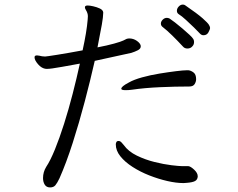

<svg xmlns="http://www.w3.org/2000/svg" viewBox="-20 -797 1040 839"><path d="M869 -643Q860 -643 853 -651Q845 -660 828 -676.5Q811 -693 792.5 -710Q774 -727 761 -735Q753 -740 753 -750Q753 -760 761 -768.5Q769 -777 779 -777Q785 -777 789 -774Q843 -737 865.5 -717Q888 -697 893 -688.5Q898 -680 898 -675Q898 -669 891 -656Q884 -643 869 -643ZM595 -594Q595 -584 582.5 -577.5Q570 -571 554 -566L394 -531Q375 -447 350.5 -354Q326 -261 298 -173.5Q270 -86 240 -18Q230 3 222 12.5Q214 22 199 22Q183 22 175.5 10Q168 -2 168 -19Q168 -45 182 -68Q200 -95 220 -144Q240 -193 260 -256Q280 -319 297.5 -387Q315 -455 329 -519Q280 -510 251.5 -505Q223 -500 208.5 -498Q194 -496 186 -496H181Q162 -498 146.5 -516Q131 -534 131 -546Q131 -553 136 -554Q138 -555 141 -555Q146 -555 152.5 -553.5Q159 -552 164 -551Q168 -551 171 -550.5Q174 -550 177 -550Q182 -550 229.5 -557.5Q277 -565 341 -577Q350 -618 355.5 -651.5Q361 -685 363 -710Q363 -713 363.5 -717.5Q364 -722 364 -726Q364 -733 362 -739Q360 -746 355.5 -753Q351 -760 351 -765Q351 -773 363 -773Q372 -773 387.5 -769.5Q403 -766 416 -760Q429 -754 431 -744V-740Q431 -724 425 -689.5Q419 -655 406 -590Q448 -598 478.5 -606.5Q509 -615 519 -620L533 -627Q536 -628 539 -628.5Q542 -629 545 -629Q563 -629 578 -618.5Q593 -608 595 -597ZM821 -595Q813 -585 799 -585Q787 -585 780 -593Q755 -620 732 -642.5Q709 -665 692 -678Q683 -684 683 -694Q683 -703 691 -711Q699 -719 709 -719Q715 -719 721 -716Q729 -711 744.5 -699Q760 -687 777 -672.5Q794 -658 807.5 -645.5Q821 -633 825 -626Q828 -620 828 -614Q828 -602 821 -595ZM803 -490Q814 -489 825.5 -480.5Q837 -472 837 -451Q837 -440 830.5 -429.5Q824 -419 807 -419Q746 -419 679 -416Q612 -413 557 -405Q550 -404 543 -403.5Q536 -403 529 -403Q510 -403 510 -409Q510 -414 517.5 -420.5Q525 -427 544 -437Q565 -449 601 -459Q637 -469 677 -475.5Q717 -482 749.5 -486Q782 -490 797 -490ZM844 -25Q843 -12 832.5 -6Q822 0 796 2Q792 2 789 2.5Q786 3 782 3Q750 3 711 -6Q672 -15 632.5 -30.5Q593 -46 559.5 -67.5Q526 -89 506 -114Q486 -139 486 -166Q486 -171 488.5 -176Q491 -181 498 -181Q505 -181 511 -174.5Q517 -168 521 -163Q541 -135 578 -117Q615 -99 655.5 -89Q696 -79 729.5 -75Q763 -71 776 -71H803Q813 -70 828.5 -55.5Q844 -41 844 -27Z"/></svg>

Font: Moon Stars Kai HW
Style: Regular
Weight: 400
Designer: GuiWonder
Version: Version 1.101